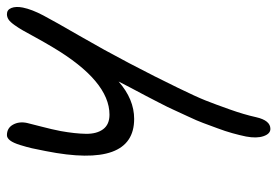

<svg xmlns="http://www.w3.org/2000/svg" viewBox="-143 -437 800 554"><g transform="rotate(-90 257.0 -160.0)"><path d="M162.1 220.2Q147.9 220.2 141.1 200.4Q134.3 180.7 140.1 149.9Q144 130.9 149.7 110.6Q155.3 90.3 164.1 66.9Q172.9 43.5 179.2 26.1Q185.5 8.8 198.5 -18.6Q211.4 -45.9 217.3 -59.3Q223.1 -72.8 238.8 -103Q254.4 -133.3 258.8 -141.6Q263.2 -149.9 280.3 -182.1Q297.4 -214.4 298.8 -217.8Q247.6 -172.9 190.9 -172.9Q47.4 -172.9 98.1 -428.2Q103 -453.6 106.2 -467.8Q109.4 -481.9 115.5 -501.7Q121.6 -521.5 128.7 -530.8Q135.7 -540 144 -540Q164.6 -540 174.3 -522.5Q184.1 -504.9 179.2 -481.9Q177.2 -473.1 168.9 -441.4Q160.6 -409.7 155.8 -384.8Q148.4 -343.3 147.9 -312Q147.5 -280.8 161.1 -262.5Q174.8 -244.1 203.1 -244.1Q300.3 -244.1 397.9 -408.2Q410.2 -428.7 424.6 -454.8Q439 -481 445.8 -493.2Q452.6 -505.4 461.7 -518.1Q470.7 -530.8 477.8 -535.4Q484.9 -540 493.2 -540Q505.9 -540 511 -527.1Q516.1 -514.2 512.2 -494.1Q506.8 -467.8 489.5 -435.1Q472.2 -402.3 430.7 -330.6Q389.2 -258.8 352.1 -188Q322.8 -131.3 314.2 -114.5Q305.7 -97.7 280.5 -46.4Q255.4 4.9 244.1 33.2Q232.9 61.5 218.3 102.8Q203.6 144 195.8 179.2Q186.5 220.2 162.1 220.2Z"/></g></svg>

Font: Shantell Sans Bouncy
Style: Italic
Weight: 300
Italic angle: -11.31°
Designer: Stephen Nixon, Anya Danilova, Shantell Martin
Foundry: Arrow Type
Version: Version 1.006;[9816181b4]